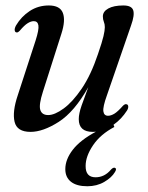

<svg xmlns="http://www.w3.org/2000/svg" viewBox="-20 -462 528 685"><path d="M431.5 -90Q437 -89 437.5 -82.2Q438 -75.5 433 -67.5Q413 -36.5 385 -17L388 -9Q338.5 17 312 56.2Q285.5 95.5 285.5 130Q285 170.5 321 170.5Q353 170.5 376 143Q383.5 135 389.5 136.5Q398 139.5 390 152Q378.5 171.5 352 187Q325.5 202.5 291.5 202.5Q253.5 202.5 233.2 186.5Q213 170.5 213 141.5Q213 107 239.5 72.5Q266 38 322 8Q316.5 8.5 311 8.5Q261 8.5 261 -37Q261 -56.5 271.2 -85.8Q281.5 -115 295 -151Q245.5 -63 189.5 -27.2Q133.5 8.5 89 8.5Q40.5 8.5 32 -27.5Q23.5 -63.5 43.5 -122.5L107 -317.5Q119.5 -356.5 117 -371.5Q114.5 -386.5 100.5 -386.5Q90.5 -386.5 78.8 -379.2Q67 -372 51 -353Q43 -344.5 38.5 -346.5Q33.5 -347 32.5 -353.8Q31.5 -360.5 37 -371Q56 -403 86.2 -422.8Q116.5 -442.5 154 -442.5Q194 -442.5 204.2 -416Q214.5 -389.5 199 -341.5L133 -134.5Q118 -88 123.8 -69.8Q129.5 -51.5 152 -51.5Q175 -51.5 207 -74.8Q239 -98 271.8 -146.2Q304.5 -194.5 329.5 -269Q344.5 -312.5 349.2 -333Q354 -353.5 354 -365Q354 -376 350.5 -384.2Q347 -392.5 347 -403.5Q347 -421 366.5 -431.8Q386 -442.5 420 -442.5Q449.5 -442.5 455.2 -425.5Q461 -408.5 447.5 -371L361.5 -122Q346.5 -80.5 348.8 -64.8Q351 -49 365.5 -49Q375.5 -49 387.8 -56.2Q400 -63.5 419 -85Q426.5 -92 431.5 -90Z"/></svg>

Font: Fraunces 144pt S050
Style: Italic
Weight: 400
Italic angle: -16°
Version: Version 1.000; ttfautohint (v1.8.3)